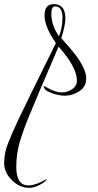

<svg xmlns="http://www.w3.org/2000/svg" viewBox="-180 -461 476 931"><path d="M194 -184Q238 -122 238 -80.5Q238 -39 203.5 -18Q169 3 136.5 3Q104 3 68 -10.5Q32 -24 32 -43L33 -46Q32 -45 35 -43Q42 -39 68.5 -26Q95 -13 121.5 -13Q148 -13 170.5 -29Q193 -45 193 -70Q193 -135 104 -235Q-9 28 -40.5 105.5Q-72 183 -86.5 236.5Q-101 290 -101 349Q-101 438 -43 438Q-5 438 49 405Q39 423 10.5 436.5Q-18 450 -37 450Q-85 450 -122.5 412.5Q-160 375 -160 329Q-160 283 -141.5 235Q-123 187 -89 115Q-55 43 91 -252Q36 -331 36 -386Q36 -441 80 -441Q137 -441 137 -372Q137 -338 117 -276Q169 -219 194 -184ZM106 -285Q123 -325 123 -377.5Q123 -430 86 -430Q69 -430 69 -394Q69 -338 106 -285Z"/></svg>

Font: Ruthie
Style: Regular
Weight: 400
Designer: Robert E. Leuschke
Foundry: Robert E. Leuschke
Version: Version 1.003